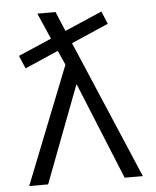

<svg xmlns="http://www.w3.org/2000/svg" viewBox="-52 -775 667 820"><g transform="rotate(-5 281.0 -365.0)"><path d="M40 0 239.3 -502.9 211.9 -564.5 68.4 -502 44.9 -557.6 187.5 -619.1 138.7 -730.5H216.8L252 -646.5L412.1 -715.8L434.6 -661.1L275.4 -591.8L527.3 0H449.2L280.3 -414.1H278.3L121.1 0Z"/></g></svg>

Font: GenEi M Gothic v2 Regular
Style: Regular
Weight: 400
Version: Version 2.0